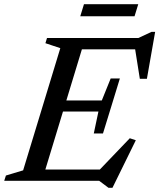

<svg xmlns="http://www.w3.org/2000/svg" viewBox="-41 -856 754 909"><path d="M244.5 -628 174 -651.5 181.5 -676H363L157.5 0H-21L-13 -25L68.5 -49.5ZM596 -640.5 617 -622.5H287.5L305 -676H614L676 -705H693.5L654.5 -483H621ZM472.5 33 428.5 0H98L115.5 -53.5H462.5L415 -36L573.5 -201.5L602 -192L491.5 33ZM446.5 -224H403L425 -328H198.5L214.5 -380.5H441L483 -484.5H526.5L486.5 -354ZM339 -779 356.5 -836H613.5L596 -779Z"/></svg>

Font: Newsreader 16pt 16pt Medium
Style: Italic
Weight: 500
Italic angle: -17°
Version: Version 1.003